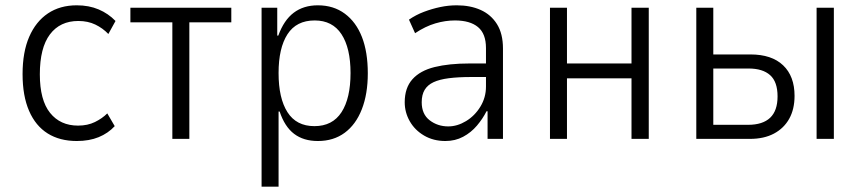

<svg xmlns="http://www.w3.org/2000/svg" viewBox="-20 -523 3250 723"><path d="M269 8Q205 8 159.5 -20.5Q114 -49 89.5 -105.5Q65 -162 65 -244Q65 -327 90 -384.5Q115 -442 160.5 -472.5Q206 -503 269 -503Q315 -503 351.5 -487.5Q388 -472 415 -444L388 -395Q367 -417 339 -430.5Q311 -444 275 -444Q206 -444 168 -393.5Q130 -343 130 -243Q130 -146 168.5 -98Q207 -50 274 -50Q310 -50 337.5 -63.5Q365 -77 384 -96L412 -48Q387 -21 351.5 -6.5Q316 8 269 8Z M629 0V-439H471V-494H851V-439H693V0Z M965 180V-494H1024V-389H1028Q1049 -447 1086 -475Q1123 -503 1177 -503Q1236 -503 1278.5 -471.5Q1321 -440 1343 -383.5Q1365 -327 1365 -247Q1365 -169 1342.5 -111.5Q1320 -54 1278 -23Q1236 8 1177 8Q1123 8 1087.5 -19Q1052 -46 1033 -103H1029V180ZM1164 -48Q1232 -48 1266 -100.5Q1300 -153 1300 -248Q1300 -342 1266 -394Q1232 -446 1165 -446Q1096 -446 1062.5 -394Q1029 -342 1029 -248Q1029 -153 1062.5 -100.5Q1096 -48 1164 -48Z M1657 8Q1612 8 1577 -12.5Q1542 -33 1523 -66.5Q1504 -100 1504 -138Q1504 -192 1533 -224.5Q1562 -257 1616.5 -270.5Q1671 -284 1748 -284H1821V-233H1754Q1706 -233 1670.5 -228.5Q1635 -224 1612.5 -213.5Q1590 -203 1579 -184.5Q1568 -166 1568 -138Q1568 -93 1598 -70Q1628 -47 1668 -47Q1702 -47 1735 -67Q1768 -87 1789 -121.5Q1810 -156 1810 -197V-342Q1810 -396 1780 -421Q1750 -446 1693 -446Q1657 -446 1619.5 -435Q1582 -424 1543 -398L1520 -449Q1546 -467 1576.5 -478.5Q1607 -490 1638 -496.5Q1669 -503 1700 -503Q1751 -503 1790 -485.5Q1829 -468 1851.5 -432Q1874 -396 1874 -340V0H1816V-104H1812Q1798 -76 1776 -50Q1754 -24 1724 -8Q1694 8 1657 8Z M2051 0V-494H2115V-284H2358V-494H2423V0H2358V-228H2115V0Z M2602 0V-494H2666V-318H2806Q2886 -318 2929 -277Q2972 -236 2972 -162Q2972 -112 2952 -76Q2932 -40 2894.5 -20Q2857 0 2804 0ZM2666 -53H2797Q2852 -53 2880 -79.5Q2908 -106 2908 -160Q2908 -215 2880 -240Q2852 -265 2799 -265H2666ZM3055 0V-494H3120V0Z"/></svg>

Font: Nunito Sans 7pt Condensed Light
Style: Regular
Weight: 300
Width: 3
Designer: Vernon Adams
Foundry: Vernon Adams
Version: Version 3.101;gftools[0.9.27]